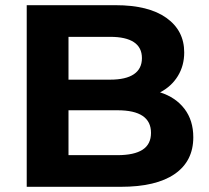

<svg xmlns="http://www.w3.org/2000/svg" viewBox="-20 -720 805 740"><path d="M725 -191Q725 -99 653.5 -49.5Q582 0 445 0H83V-700H425Q553 -700 621.5 -651Q690 -602 690 -518Q690 -467 665.5 -427Q641 -387 597 -364Q657 -345 691 -300.5Q725 -256 725 -191ZM244 -578V-413H405Q465 -413 496 -434Q527 -455 527 -496Q527 -537 496 -557.5Q465 -578 405 -578ZM562 -208Q562 -295 433 -295H244V-122H433Q497 -122 529.5 -143Q562 -164 562 -208Z"/></svg>

Font: Montserrat GRBold
Style: Regular
Weight: 700
Designer: Julieta Ulanovsky
Foundry: Julieta Ulanovsky
Version: Version 1.00 May 29, 2023, initial release